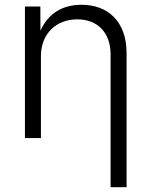

<svg xmlns="http://www.w3.org/2000/svg" viewBox="-20 -573 629 797"><path d="M149.9 -340.3C149.9 -434.1 214.4 -492.7 300.8 -492.7C384.8 -492.7 439 -437.5 439 -348.1V204.1H505.4V-353C505.4 -482.4 429.2 -553.2 318.4 -553.2C244.1 -553.2 181.2 -521 147.9 -445.3L147.5 -545.9H83.5V0H149.9Z"/></svg>

Font: Raveo Light
Style: Regular
Weight: 300
Designer: Jakub Foglar, Rasmus Andersson (Inter)
Foundry: Jakubfoglar.com
Version: Version 1.100;Glyphs 3.2.3 (3260)